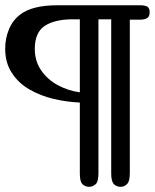

<svg xmlns="http://www.w3.org/2000/svg" viewBox="-20 -721 598 741"><path d="M288.1 -646.5H260.7Q192.9 -646.5 153.3 -621.6Q114.3 -596.2 114.3 -532.2Q114.3 -485.4 138.7 -449.7Q163.1 -414.1 202.6 -392.6Q242.2 -371.1 288.1 -364.7ZM481 -645V-53.2Q481 -23.4 472.2 -12.7Q461.4 0 445.3 0Q430.7 0 419.9 -9.8Q409.2 -21 409.2 -50.3V-646.5H359.9V-53.2Q359.9 -23.4 351.6 -12.7Q339.8 0 323.7 0Q309.6 0 298.3 -9.8Q288.1 -21 288.1 -50.3V-325.2Q236.3 -327.6 186.5 -339.4Q136.7 -351.1 94.2 -375.5Q51.3 -399.9 25.9 -439.5Q0 -478.5 0 -532.7Q0 -572.3 14.2 -606.9Q28.3 -642.1 57.6 -664.6Q104 -700.7 201.7 -700.7H520.5Q538.1 -700.7 547.9 -695.8Q557.6 -690.4 557.6 -674.3Q557.6 -656.2 547.4 -650.9Q537.6 -645 519 -645Z"/></svg>

Font: inglobal
Style: Bold
Weight: 700
Designer: Andrey Kochetov, Denis Davydov, Evgeny Yurtaev
Foundry: inglobal.ru
Version: Version 1.00 September 25, 2014, initial release